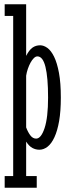

<svg xmlns="http://www.w3.org/2000/svg" viewBox="-20 -691 328 903"><path d="M103 -91.8Q111.3 -69.3 122.8 -54.2Q134.3 -39.1 149.9 -39.1Q173.3 -39.1 189.7 -88.6Q206.1 -138.2 206.1 -231.9Q206.1 -327.1 193.8 -376.5Q181.6 -425.8 155.8 -425.8Q147.5 -425.8 139.2 -417.7Q130.9 -409.7 123.8 -396.7Q116.7 -383.8 111.1 -367.7Q105.5 -351.6 103 -335ZM103 -428.2Q117.2 -456.1 132.8 -467Q148.4 -478 168.9 -478Q185.5 -478 202.9 -465.6Q220.2 -453.1 234.4 -424.3Q248.5 -395.5 257.3 -348.4Q266.1 -301.3 266.1 -231.9Q266.1 -168 258.1 -121.8Q250 -75.7 236.1 -45.7Q222.2 -15.6 203.9 -1.2Q185.5 13.2 165 13.2Q148.4 13.2 132.8 5.1Q117.2 -2.9 103 -24.9V137.2H152.8V191.9H2V137.2H42V-616.2H2V-670.9H103Z"/></svg>

Font: Stint Ultra Condensed
Style: Regular
Weight: 400
Width: 1
Designer: Astigmatic (AOETI)
Foundry: Astigmatic (AOETI)
Version: Version 1.000